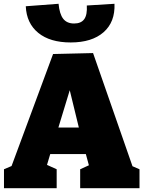

<svg xmlns="http://www.w3.org/2000/svg" viewBox="-20 -993 758 1013"><path d="M471 -713 679 -116 716 -100V0H403V-100L449 -121L433 -180H245L228 -123L279 -100V0H1V-100L41 -117L260 -708ZM288 -320H396L348 -517ZM116 -960 289 -973Q294 -919 313.5 -894Q333 -869 371 -869Q408 -869 424.5 -892Q441 -915 438 -964L584 -973Q588 -877 526.5 -823Q465 -769 353 -769Q244 -769 182 -819.5Q120 -870 116 -960Z"/></svg>

Font: Bitter Pro Black
Style: Regular
Weight: 900
Designer: Sol Matas, and Bitter project Authors
Foundry: Sol Matas
Version: Version 1.010